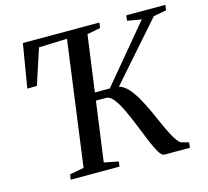

<svg xmlns="http://www.w3.org/2000/svg" viewBox="-106 -866 1068 988"><g transform="rotate(-15 428.0 -371.5)"><path d="M152 0 156.5 -27.5 232 -41.5 321.5 -705.5 171 -700 109 -511 58 -510.5 96.5 -743H504L500.5 -715L429.5 -701L339.5 -41.5L415.5 -26.5L412.5 0ZM651 0Q637.5 0 622.2 -25.8Q607 -51.5 590 -92.8Q573 -134 554.8 -179.8Q536.5 -225.5 517.2 -266.5Q498 -307.5 478 -333.5Q458 -359.5 437.5 -359.5H347.5L352.5 -401.5H468L719 -702L644 -715L647.5 -743H855.5L852 -715L783 -702L488 -366.5L490.5 -401Q517.5 -402.5 540.8 -386.5Q564 -370.5 585.2 -339.8Q606.5 -309 627.8 -266Q649 -223 672 -170Q680.5 -150.5 690.2 -129.5Q700 -108.5 710.2 -89.8Q720.5 -71 730.8 -57.5Q741 -44 749.5 -39L790.5 -28L787.5 0Z"/></g></svg>

Font: Merriweather 96pt
Style: Italic
Weight: 400
Italic angle: -7.8°
Version: Version 2.101